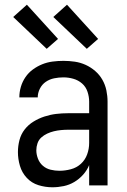

<svg xmlns="http://www.w3.org/2000/svg" viewBox="-20 -786 540 814"><path d="M202 8Q172 8 143 -1Q114 -10 93.5 -32Q73 -54 64.5 -83Q56 -112 56 -141Q56 -167 62.5 -192Q69 -217 84.5 -237Q100 -257 122 -270.5Q144 -284 168.5 -292Q193 -300 218 -303Q243 -306 269 -306H358V-355Q358 -376 351 -397Q344 -418 328 -432Q312 -446 291 -452Q270 -458 249 -458Q229 -458 209.5 -454Q190 -450 174 -439Q158 -428 149 -410Q140 -392 140 -373Q140 -373 140 -373Q140 -373 140 -373Q140 -373 140 -373Q140 -373 140 -373Q140 -373 140 -373Q140 -373 140 -373H62Q62 -373 62 -373Q62 -373 62 -373Q62 -396 68.5 -418Q75 -440 88 -459Q101 -478 119.5 -491.5Q138 -505 159 -513.5Q180 -522 203 -525Q226 -528 249 -528Q273 -528 297 -524.5Q321 -521 343 -511Q365 -501 383.5 -485Q402 -469 414 -448Q426 -427 431 -403Q436 -379 436 -355V0H358V-86Q349 -64 332.5 -45.5Q316 -27 295 -14.5Q274 -2 250 3Q226 8 202 8ZM232 -62Q256 -62 280.5 -68.5Q305 -75 323 -91.5Q341 -108 349.5 -131.5Q358 -155 358 -180V-236H269Q254 -236 238.5 -234.5Q223 -233 208.5 -229.5Q194 -226 180 -219.5Q166 -213 155 -203Q144 -193 139 -178.5Q134 -164 134 -149Q134 -131 141 -113Q148 -95 162 -83Q176 -71 194.5 -66.5Q213 -62 232 -62ZM348 -579 206 -714 264 -766 396 -621ZM178 -579 36 -714 94 -766 226 -621Z"/></svg>

Font: Iosevka SS04
Style: Regular
Weight: 400
Monospace: yes
Designer: Belleve Invis
Foundry: Belleve Invis
Version: Version 19.0.0; ttfautohint (v1.8.4)